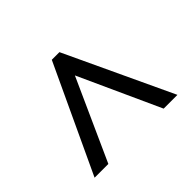

<svg xmlns="http://www.w3.org/2000/svg" viewBox="-110 -874 785 785"><g transform="rotate(-45 282.5 -481.5)"><path d="M42.2 -249.4 259.4 -714H303.6L521.2 -249.4H441.6L281 -602L121.8 -249.4Z"/></g></svg>

Font: Noto Serif Hentaigana ExtraLight
Style: Regular
Weight: 200
Designer: Kazuhiro Yamada
Foundry: nipponia
Version: Version 1.000